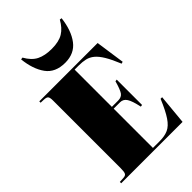

<svg xmlns="http://www.w3.org/2000/svg" viewBox="-291 -1106 1210 1210"><g transform="rotate(-45 314.0 -501.5)"><path d="M37 0V-12L71 -14Q90 -15 96 -26Q102 -37 102 -70V-673Q102 -698 95.5 -707Q89 -716 66 -717L37 -718V-730H557L585 -535L572 -531Q547 -592 525 -628.5Q503 -665 480.5 -683.5Q458 -702 432 -708Q406 -714 373 -714H336V-382H392Q422 -382 436 -402Q450 -422 466 -480L479 -482V-256L466 -254Q453 -316 437 -341Q421 -366 393 -366H336V-16H396Q441 -16 472 -30Q503 -44 530 -84Q557 -124 589 -201H603L584 0ZM325 -786Q237 -786 195 -844.5Q153 -903 143 -998L157 -1000Q186 -948 226 -928Q266 -908 327 -908Q391 -908 428.5 -931Q466 -954 493 -1003L507 -1001Q495 -902 451 -844Q407 -786 325 -786Z"/></g></svg>

Font: Literata 72pt Black
Style: Regular
Weight: 900
Designer: Latin by Veronika Burian and Jose Scaglione. Greek by Irene Vlachou. Cyrillic by Vera Evstafieva.
Foundry: TypeTogether
Version: Version 3.002